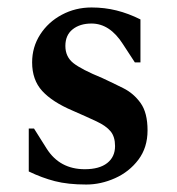

<svg xmlns="http://www.w3.org/2000/svg" viewBox="-20 -484 475 514"><path d="M211 10Q162 10 127 1Q92 -8 57 -25V-140H71L105 -86Q140 -31 207 -31Q246 -31 267 -47.5Q288 -64 288 -93Q288 -118 276 -132.5Q264 -147 238.5 -159Q213 -171 174 -188Q120 -211 93 -240.5Q66 -270 66 -317Q66 -358 87.5 -391.5Q109 -425 145.5 -444.5Q182 -464 225 -464Q260 -464 292 -456Q324 -448 356 -432V-317H341L309 -366Q274 -421 225 -421Q194 -421 174.5 -405.5Q155 -390 155 -361Q155 -332 176.5 -315Q198 -298 254 -275Q282 -262 310 -248Q338 -234 356.5 -208Q375 -182 375 -135Q375 -89 350.5 -56.5Q326 -24 288 -7Q250 10 211 10Z"/></svg>

Font: Spectral SemiBold
Style: Regular
Weight: 600
Designer: Jean-Baptiste Levee
Foundry: Production Type
Version: Version 2.001